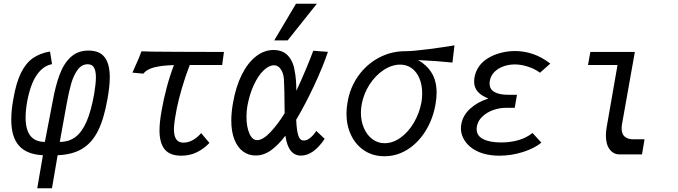

<svg xmlns="http://www.w3.org/2000/svg" viewBox="-20 -829 3640 1031"><path d="M210.5 4.5Q124.5 0.5 82.5 -46Q40.5 -92.5 40.5 -186.5Q40.5 -236 51.5 -297Q66.5 -384.5 92.5 -437.2Q118.5 -490 156.2 -516.5Q194 -543 248.5 -552.5L259.5 -484.5Q212 -476 177.5 -426.5Q143 -377 125.5 -281.5Q117.5 -235.5 117.5 -197.5Q117.5 -67 221 -67L262 -280Q278 -370 301 -430.5Q324 -491 361.8 -524.2Q399.5 -557.5 455.5 -557.5Q515 -557.5 542.2 -521.2Q569.5 -485 569.5 -414.5Q569.5 -366 557 -297Q538.5 -191 506.2 -126.5Q474 -62 421.5 -30.2Q369 1.5 289.5 4.5L259 182H180ZM485.5 -323.5Q495 -380.5 495 -414Q495 -447.5 485 -465.8Q475 -484 451 -484Q418 -484 396 -453Q374 -422 361.8 -378.2Q349.5 -334.5 338.5 -274L301 -67Q350 -67 385 -93.2Q420 -119.5 444.5 -175.5Q469 -231.5 485.5 -323.5Z M710.5 -483Q712.5 -487 721.2 -507Q730 -527 739.5 -553.5Q759.5 -551.5 927.2 -550.8Q1095 -550 1182.5 -550L1173 -480H999Q976 -421.5 957.2 -357.2Q938.5 -293 928.5 -243L925.5 -225.5Q914 -166 914 -134.5Q914 -63 964.5 -63Q992 -63 1017.5 -78Q1043 -93 1060 -114.5L1104.5 -61.5Q1076 -31 1038.2 -12Q1000.5 7 953.5 7Q891.5 7 864 -27.5Q836.5 -62 836.5 -128.5Q836.5 -172.5 847.5 -233Q857.5 -292.5 874.8 -357.5Q892 -422.5 914 -479.5Q847.5 -477.5 807.8 -467.2Q768 -457 749.5 -433.5L691 -439Q696.5 -452 710.5 -483Z M1222 -182Q1222 -224.5 1231 -275.5Q1246 -363 1278.2 -427.5Q1310.5 -492 1354.5 -526.2Q1398.5 -560.5 1448.5 -560.5Q1500.5 -560.5 1528.8 -527.5Q1557 -494.5 1563.5 -442Q1570.5 -407.5 1571.5 -341.5Q1597.5 -397 1623.8 -459.8Q1650 -522.5 1662 -556.5L1741 -550.5Q1712 -465.5 1665.8 -367.2Q1619.5 -269 1573.5 -191L1570.5 -186.5Q1573 -128.5 1581.8 -101.5Q1590.5 -74.5 1611 -74.5Q1628.5 -74.5 1646 -88.8Q1663.5 -103 1678.5 -126L1723.5 -83.5Q1663 6.5 1596 6.5Q1527.5 6.5 1512.5 -100.5Q1474 -49.5 1435 -21.8Q1396 6 1352.5 6Q1314.5 6 1285 -15.8Q1255.5 -37.5 1238.8 -79.8Q1222 -122 1222 -182ZM1452.5 -612 1569.5 -809H1681.5L1524.5 -612ZM1303.5 -202Q1303.5 -148.5 1319 -112.5Q1334.5 -76.5 1361 -76.5Q1391 -76.5 1431 -118.2Q1471 -160 1508.5 -221Q1507.5 -363 1504.5 -405.5Q1502 -436.5 1487.5 -457.5Q1473 -478.5 1451.5 -478.5Q1424.5 -478.5 1395.8 -451.2Q1367 -424 1343.8 -374.5Q1320.5 -325 1308.5 -261Q1303.5 -232.5 1303.5 -202Z M1840.5 -219Q1840.5 -249.5 1846.5 -281Q1859.5 -359 1903.8 -421.2Q1948 -483.5 2014 -518.8Q2080 -554 2155 -554Q2196.5 -554 2281 -565Q2365.5 -576 2420.5 -585.5L2409.5 -493Q2323.5 -502 2225 -506.5Q2271.5 -480.5 2298 -437.5Q2324.5 -394.5 2324.5 -331Q2324.5 -302.5 2318.5 -268.5Q2305.5 -192.5 2267 -128.8Q2228.5 -65 2170.5 -27.5Q2112.5 10 2044.5 10Q1983.5 10 1937.2 -20Q1891 -50 1865.8 -102.2Q1840.5 -154.5 1840.5 -219ZM2243 -279.5Q2247 -301.5 2247 -328Q2247 -372.5 2232.5 -407.5Q2218 -442.5 2191.5 -462.2Q2165 -482 2129 -482Q2084 -482 2040 -453Q1996 -424 1964.2 -374.8Q1932.5 -325.5 1922 -267.5Q1918 -243.5 1918 -224Q1918 -178 1934.5 -140.5Q1951 -103 1980 -81.5Q2009 -60 2045.5 -60Q2089.5 -60 2131 -89.8Q2172.5 -119.5 2202.2 -170Q2232 -220.5 2243 -279.5Z M2504.5 -41Q2480.5 -61.5 2467.8 -87Q2455 -112.5 2455 -140.5Q2455 -151 2457.5 -164.5Q2466.5 -211 2505.5 -246.2Q2544.5 -281.5 2602.5 -300Q2563.5 -315.5 2544.8 -337.5Q2526 -359.5 2526 -391Q2526 -403.5 2528 -414Q2534 -447 2552.8 -473.2Q2571.5 -499.5 2602 -517.5Q2631 -535 2668.5 -545Q2706 -555 2746 -555Q2796.5 -555 2844.5 -538Q2889.5 -522.5 2935 -487.5L2879.5 -438.5Q2851.5 -459.5 2814.8 -471.2Q2778 -483 2744 -483Q2713 -483 2684.2 -473Q2655.5 -463 2635.2 -443Q2615 -423 2610 -394Q2609 -389.5 2609 -380.5Q2609 -350 2635 -335Q2661 -320 2709.5 -320H2756L2744 -250H2696Q2661.5 -250 2627.5 -237.8Q2593.5 -225.5 2569.8 -202.8Q2546 -180 2540.5 -149Q2539.5 -144.5 2539.5 -136Q2539.5 -99.5 2575 -81.8Q2610.5 -64 2671 -64Q2721 -64 2764.2 -76.5Q2807.5 -89 2839.5 -115L2887 -63Q2850 -32.5 2788.2 -12.8Q2726.5 7 2661.5 7Q2613 7 2573.2 -5Q2533.5 -17 2504.5 -41Z M3233.5 -101.5Q3233.5 -120 3237.5 -145L3296 -480H3137.5L3150 -550H3389L3320.5 -164.5Q3318 -149.5 3318 -140.5Q3318 -108.5 3335.2 -94.8Q3352.5 -81 3377.5 -81H3441Q3433.5 -37.5 3427.5 0H3306Q3274.5 0 3254 -26.8Q3233.5 -53.5 3233.5 -101.5Z"/></svg>

Font: JuliaMono Italic
Style: Regular
Weight: 400
Italic angle: -9°
Monospace: yes
Designer: cormullion
Foundry: corm
Version: Version 0.049; ttfautohint (v1.8.4)